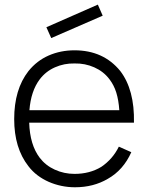

<svg xmlns="http://www.w3.org/2000/svg" viewBox="-20 -796 643 832"><path d="M202 -631 181 -678 404 -776 425 -728ZM152 -112.5Q177.5 -79 217.5 -60.8Q257.5 -42.5 303 -42.5Q369 -42.5 419 -73Q468.5 -106.5 495 -160.5L549 -136.5Q514.5 -59 447 -21Q385 15.5 305 15.5Q275 15.5 246.2 9.5Q217.5 3.5 191.2 -8Q165 -19.5 142.5 -36.5Q120 -53.5 103 -76Q41.5 -154.5 41.5 -280Q41.5 -408.5 103 -487.5Q139.5 -533 191 -555.5Q242.5 -578 303 -578Q428 -578 501 -488.5Q563.5 -407 560.5 -264.5H106.5Q109.5 -168.5 152 -112.5ZM107.5 -318.5H497Q494 -362 484 -394.5Q474 -427 454 -453Q428.5 -486.5 388.5 -504.2Q348.5 -522 303 -521Q258 -522 218 -504.2Q178 -486.5 152 -452Q114 -401.5 107.5 -318.5Z"/></svg>

Font: Russisch Sans Light
Style: Regular
Weight: 300
Designer: Michael Sharanda (font) & Cristiano Sobral (main changes)
Foundry: Michael Sharanda
Version: Version 2.00;September 8, 2020;FontCreator 13.0.0.2681 64-bi